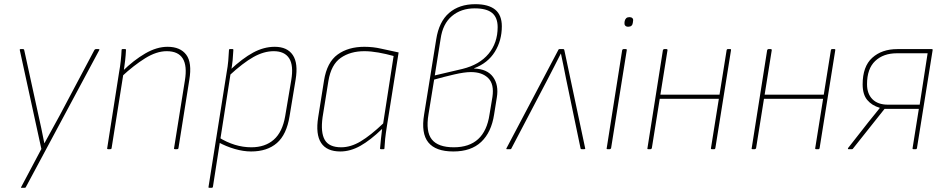

<svg xmlns="http://www.w3.org/2000/svg" viewBox="-20 -714 4526 919"><path d="M84 185Q78 185 82 180L178 -1L75 -473Q73 -479 79 -479H90Q95 -479 96 -474L163 -167Q171 -133 178 -98.5Q185 -64 192 -29H193Q211 -62 229.5 -95.5Q248 -129 266 -162L432 -475Q435 -479 439 -479H451Q454 -479 455.5 -477.5Q457 -476 455 -474L104 181Q103 185 97 185Z M817 0Q812 0 813 -4L865 -329Q888 -469 778 -469Q729 -469 674.5 -435Q620 -401 563 -348L566 -373Q620 -426 675 -458Q730 -490 782 -490Q843 -490 871.5 -452Q900 -414 886 -331L834 -4Q833 0 828 0ZM497 0Q492 0 493 -4L550 -368Q555 -395 558 -423Q561 -451 562 -475Q562 -479 566 -479H580Q583 -479 583 -475Q582 -451 579 -424.5Q576 -398 572 -372L571 -363L514 -4Q513 0 508 0Z M1182 11Q1145 11 1103.5 -1Q1062 -13 1024 -34L1028 -56Q1065 -33 1104 -21Q1143 -9 1183 -9Q1249 -9 1290.5 -45.5Q1332 -82 1345 -158L1374 -330Q1386 -401 1364 -435Q1342 -469 1290 -469Q1243 -469 1193 -441Q1143 -413 1077 -352L1080 -378Q1141 -435 1192 -462.5Q1243 -490 1295 -490Q1355 -490 1381.5 -450.5Q1408 -411 1395 -333L1366 -158Q1352 -70 1305.5 -29.5Q1259 11 1182 11ZM982 185Q977 185 978 181L1065 -368Q1070 -395 1072.5 -422.5Q1075 -450 1076 -475Q1076 -479 1080 -479H1094Q1097 -479 1097 -475Q1096 -451 1093.5 -425.5Q1091 -400 1086 -374L1084 -364L999 181Q998 185 993 185Z M1609 11Q1544 11 1517 -30Q1490 -71 1503 -153L1531 -329Q1545 -416 1596 -453Q1647 -490 1724 -490Q1766 -490 1804.5 -481Q1843 -472 1888 -463L1832 -111Q1826 -73 1823.5 -49Q1821 -25 1820 -3Q1820 0 1816 0H1803Q1799 0 1799 -3Q1801 -26 1803.5 -50Q1806 -74 1809 -97Q1753 -43 1705 -16Q1657 11 1609 11ZM1613 -9Q1659 -9 1706.5 -37.5Q1754 -66 1814 -123L1864 -446Q1828 -456 1791.5 -462.5Q1755 -469 1724 -469Q1657 -469 1611 -437Q1565 -405 1552 -327L1524 -153Q1514 -80 1534.5 -44.5Q1555 -9 1613 -9Z M2150 11Q2065 11 2030 -32.5Q1995 -76 2010 -166L2068 -526Q2081 -610 2129.5 -652Q2178 -694 2255 -694Q2318 -694 2350 -668Q2382 -642 2382 -588Q2382 -520 2348.5 -466Q2315 -412 2249 -387V-386Q2312 -384 2340 -345.5Q2368 -307 2358 -247L2345 -166Q2332 -81 2283.5 -35Q2235 11 2150 11ZM2152 -9Q2300 -9 2323 -166L2337 -250Q2346 -311 2317 -340Q2288 -369 2234 -369Q2203 -369 2153.5 -357.5Q2104 -346 2058 -333L2031 -167Q2017 -84 2047 -46.5Q2077 -9 2152 -9ZM2061 -353 2193 -384Q2275 -404 2318.5 -456.5Q2362 -509 2362 -584Q2362 -630 2335.5 -652Q2309 -674 2252 -674Q2187 -674 2143 -637Q2099 -600 2089 -528Z M2406 0Q2402 0 2404 -4L2653 -476Q2654 -479 2658 -479H2676Q2680 -479 2681 -475L2781 -4Q2782 0 2777 0H2764Q2760 0 2759 -3L2689 -339Q2683 -368 2677.5 -397Q2672 -426 2665 -457H2664Q2649 -427 2633.5 -397Q2618 -367 2602 -336L2427 -2Q2426 0 2423 0Z M2888 0Q2882 0 2884 -5L2958 -474Q2960 -479 2964 -479H2975Q2981 -479 2980 -474L2905 -5Q2903 0 2899 0ZM2987 -586Q2977 -586 2972.5 -591.5Q2968 -597 2969 -605L2970 -613Q2972 -622 2977.5 -627Q2983 -632 2993 -632Q3002 -632 3007 -627Q3012 -622 3010 -613L3009 -605Q3008 -596 3002.5 -591Q2997 -586 2987 -586Z M3387 0Q3382 0 3383 -5L3458 -474Q3459 -479 3463 -479H3475Q3480 -479 3479 -474L3404 -5Q3403 0 3399 0ZM3083 0Q3077 0 3079 -5L3153 -474Q3155 -479 3159 -479H3170Q3175 -479 3175 -474L3100 -5Q3098 0 3094 0ZM3132 -241 3135 -261H3428L3425 -241Z M3886 0Q3881 0 3882 -5L3957 -474Q3958 -479 3962 -479H3974Q3979 -479 3978 -474L3903 -5Q3902 0 3898 0ZM3582 0Q3576 0 3578 -5L3652 -474Q3654 -479 3658 -479H3669Q3674 -479 3674 -474L3599 -5Q3597 0 3593 0ZM3631 -241 3634 -261H3927L3924 -241Z M4041 0Q4039 0 4038.5 -1.5Q4038 -3 4039 -5L4137 -130Q4151 -147 4164.5 -164Q4178 -181 4191 -197V-198Q4153 -209 4131 -235.5Q4109 -262 4109 -310Q4109 -396 4155 -437.5Q4201 -479 4275 -479H4440Q4445 -479 4444 -474L4369 -5Q4368 0 4364 0H4352Q4347 0 4348 -5L4378 -193H4214L4063 -3Q4062 0 4058 0ZM4230 -213H4382L4420 -459H4273Q4208 -459 4169 -422Q4130 -385 4130 -311Q4130 -265 4156 -239Q4182 -213 4230 -213Z"/></svg>

Font: Sofia Sans Semi Condensed Thin
Style: Italic
Weight: 250
Italic angle: -9°
Version: Version 4.100